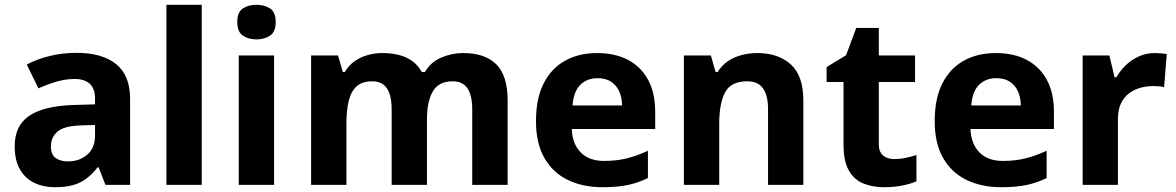

<svg xmlns="http://www.w3.org/2000/svg" viewBox="-20 -780 4963 810"><path d="M301.8 -557.1Q411.6 -557.1 470.2 -509.3Q528.8 -461.4 528.8 -363.8V0H424.8L396 -74.2H392.1Q368.7 -44.9 344.2 -26.4Q319.8 -7.8 288.1 1Q256.3 9.8 210.9 9.8Q162.6 9.8 124.3 -8.8Q85.9 -27.3 64 -65.7Q42 -104 42 -163.1Q42 -250 103 -291.3Q164.1 -332.5 286.1 -336.9L380.9 -339.8V-363.8Q380.9 -406.7 358.4 -426.8Q335.9 -446.8 295.9 -446.8Q256.3 -446.8 218.3 -435.5Q180.2 -424.3 142.1 -407.2L92.8 -507.8Q136.2 -530.8 190.2 -543.9Q244.1 -557.1 301.8 -557.1ZM380.9 -252.9 323.2 -251Q251 -249 222.9 -225.1Q194.8 -201.2 194.8 -162.1Q194.8 -127.9 214.8 -113.5Q234.9 -99.1 267.1 -99.1Q314.9 -99.1 347.9 -127.4Q380.9 -155.8 380.9 -208Z M831.1 0H682.1V-759.8H831.1Z M1136.2 -545.9V0H987.3V-545.9ZM1062 -759.8Q1095.2 -759.8 1119.1 -744.4Q1143.1 -729 1143.1 -687Q1143.1 -645.5 1119.1 -629.6Q1095.2 -613.8 1062 -613.8Q1028.3 -613.8 1004.6 -629.6Q981 -645.5 981 -687Q981 -729 1004.6 -744.4Q1028.3 -759.8 1062 -759.8Z M1933.6 -556.2Q2026.4 -556.2 2074 -508.5Q2121.6 -460.9 2121.6 -356V0H1972.2V-318.8Q1972.2 -377.4 1952.1 -407.2Q1932.1 -437 1890.1 -437Q1831.1 -437 1806.2 -394.8Q1781.2 -352.5 1781.2 -273.9V0H1632.3V-318.8Q1632.3 -357.9 1623.5 -384.3Q1614.7 -410.6 1596.7 -423.8Q1578.6 -437 1550.3 -437Q1508.8 -437 1485.1 -416.3Q1461.4 -395.5 1451.4 -355.2Q1441.4 -314.9 1441.4 -256.8V0H1292.5V-545.9H1406.2L1426.3 -476.1H1434.6Q1451.2 -504.4 1476.3 -522Q1501.5 -539.6 1531.7 -547.9Q1562 -556.2 1593.3 -556.2Q1653.3 -556.2 1695.1 -536.6Q1736.8 -517.1 1759.3 -476.1H1772.5Q1796.9 -518.1 1841.6 -537.1Q1886.2 -556.2 1933.6 -556.2Z M2499.5 -556.2Q2575.2 -556.2 2629.9 -527.1Q2684.6 -498 2714.4 -442.9Q2744.1 -387.7 2744.1 -308.1V-235.8H2392.1Q2394.5 -172.9 2429.9 -137Q2465.3 -101.1 2528.3 -101.1Q2580.6 -101.1 2624 -111.8Q2667.5 -122.6 2713.4 -144V-28.8Q2672.9 -8.8 2628.7 0.5Q2584.5 9.8 2521.5 9.8Q2439.5 9.8 2376.2 -20.5Q2313 -50.8 2277.1 -112.8Q2241.2 -174.8 2241.2 -269Q2241.2 -364.7 2273.7 -428.5Q2306.2 -492.2 2364.3 -524.2Q2422.4 -556.2 2499.5 -556.2ZM2500.5 -450.2Q2457 -450.2 2428.5 -422.4Q2399.9 -394.5 2395.5 -335H2604.5Q2604 -368.2 2592.5 -394Q2581.1 -419.9 2558.3 -435.1Q2535.6 -450.2 2500.5 -450.2Z M3175.3 -556.2Q3262.7 -556.2 3315.9 -508.5Q3369.1 -460.9 3369.1 -356V0H3220.2V-318.8Q3220.2 -377.4 3199 -407.2Q3177.7 -437 3132.3 -437Q3064 -437 3039.1 -390.6Q3014.2 -344.2 3014.2 -256.8V0H2865.2V-545.9H2979L2999 -476.1H3007.3Q3024.9 -504.4 3051 -522Q3077.1 -539.6 3109.1 -547.9Q3141.1 -556.2 3175.3 -556.2Z M3752.4 -108.9Q3776.9 -108.9 3800 -113.8Q3823.2 -118.7 3846.2 -126V-15.1Q3822.3 -4.4 3786.9 2.7Q3751.5 9.8 3709.5 9.8Q3660.6 9.8 3621.8 -6.1Q3583 -22 3560.8 -61.3Q3538.6 -100.6 3538.6 -170.9V-434.1H3467.3V-497.1L3549.3 -546.9L3592.3 -662.1H3687.5V-545.9H3840.3V-434.1H3687.5V-170.9Q3687.5 -139.6 3705.3 -124.3Q3723.1 -108.9 3752.4 -108.9Z M4181.6 -556.2Q4257.3 -556.2 4312 -527.1Q4366.7 -498 4396.5 -442.9Q4426.3 -387.7 4426.3 -308.1V-235.8H4074.2Q4076.7 -172.9 4112.1 -137Q4147.5 -101.1 4210.4 -101.1Q4262.7 -101.1 4306.2 -111.8Q4349.6 -122.6 4395.5 -144V-28.8Q4355 -8.8 4310.8 0.5Q4266.6 9.8 4203.6 9.8Q4121.6 9.8 4058.3 -20.5Q3995.1 -50.8 3959.2 -112.8Q3923.3 -174.8 3923.3 -269Q3923.3 -364.7 3955.8 -428.5Q3988.3 -492.2 4046.4 -524.2Q4104.5 -556.2 4181.6 -556.2ZM4182.6 -450.2Q4139.2 -450.2 4110.6 -422.4Q4082 -394.5 4077.6 -335H4286.6Q4286.1 -368.2 4274.7 -394Q4263.2 -419.9 4240.5 -435.1Q4217.8 -450.2 4182.6 -450.2Z M4852.1 -556.2Q4863.3 -556.2 4878.2 -554.9Q4893.1 -553.7 4902.3 -551.8L4891.1 -412.1Q4883.8 -414.6 4870.4 -415.8Q4856.9 -417 4847.2 -417Q4818.4 -417 4791.3 -409.7Q4764.2 -402.3 4742.7 -386Q4721.2 -369.6 4708.7 -343Q4696.3 -316.4 4696.3 -277.8V0H4547.4V-545.9H4660.2L4682.1 -454.1H4689.5Q4705.6 -481.9 4729.7 -505.1Q4753.9 -528.3 4784.9 -542.2Q4815.9 -556.2 4852.1 -556.2Z"/></svg>

Font: Wonky
Style: Regular
Weight: 400
Designer: Monotype Design Team
Foundry: Monotype Imaging Inc.
Version: Version 3.000